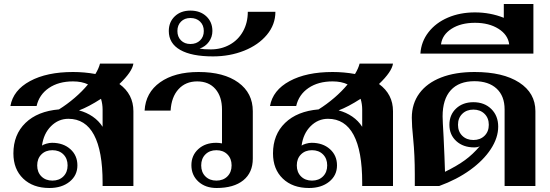

<svg xmlns="http://www.w3.org/2000/svg" viewBox="-20 -930 2751 960"><path d="M647 -374V0H493V-17Q493 -175 450 -255.5Q407 -336 322 -336Q272 -336 235 -299Q198 -262 190 -202Q196 -207 211.5 -211.5Q227 -216 240 -216Q296 -216 331.5 -184.5Q367 -153 367 -103Q367 -53 328 -21.5Q289 10 227 10Q145 10 96 -37Q47 -84 47 -163Q47 -257 107.5 -315.5Q168 -374 275 -383Q315 -408 353 -440.5Q391 -473 420 -508Q389 -523 345 -523Q273 -523 224.5 -490Q176 -457 163 -400H32Q46 -479 130 -524.5Q214 -570 345 -570Q402 -570 457 -560Q474 -588 480 -612H647Q641 -571 577 -510Q647 -459 647 -374ZM493 -382Q493 -410 485 -436Q423 -396 375 -378Q413 -368 443.5 -347Q474 -326 493 -296ZM166 -103Q166 -69 187 -48Q208 -27 242 -27Q276 -27 297 -48Q318 -69 318 -103Q318 -137 297 -158Q276 -179 242 -179Q208 -179 187 -158Q166 -137 166 -103Z M937 -104Q937 -153 971.5 -184.5Q1006 -216 1061 -216Q1075 -216 1090 -213V-382Q1090 -447 1057 -485Q1024 -523 966 -523Q908 -523 872.5 -484Q837 -445 833 -377H703Q708 -467 780.5 -518.5Q853 -570 973 -570Q1099 -570 1171.5 -517.5Q1244 -465 1244 -374V-137Q1244 -67 1196.5 -28.5Q1149 10 1063 10Q1007 10 972 -22Q937 -54 937 -104ZM1138 -103Q1138 -137 1117 -158Q1096 -179 1062 -179Q1028 -179 1007 -158Q986 -137 986 -103Q986 -69 1007 -48Q1028 -27 1062 -27Q1096 -27 1117 -48Q1138 -69 1138 -103Z M824 -775Q824 -820 854 -848.5Q884 -877 932 -877Q981 -877 1011.5 -848.5Q1042 -820 1042 -775Q1042 -745 1024.5 -721Q1007 -697 978 -687Q998 -683 1034 -683Q1086 -683 1128.5 -706.5Q1171 -730 1195 -773Q1219 -816 1219 -871H1357Q1357 -807 1314.5 -756Q1272 -705 1200.5 -676.5Q1129 -648 1045 -648Q938 -648 881 -680.5Q824 -713 824 -775ZM999 -775Q999 -804 980.5 -822Q962 -840 932 -840Q903 -840 885 -822Q867 -804 867 -775Q867 -746 885 -728Q903 -710 932 -710Q962 -710 980.5 -728Q999 -746 999 -775Z M1945 -374V0H1791V-17Q1791 -175 1748 -255.5Q1705 -336 1620 -336Q1570 -336 1533 -299Q1496 -262 1488 -202Q1494 -207 1509.5 -211.5Q1525 -216 1538 -216Q1594 -216 1629.5 -184.5Q1665 -153 1665 -103Q1665 -53 1626 -21.5Q1587 10 1525 10Q1443 10 1394 -37Q1345 -84 1345 -163Q1345 -257 1405.5 -315.5Q1466 -374 1573 -383Q1613 -408 1651 -440.5Q1689 -473 1718 -508Q1687 -523 1643 -523Q1571 -523 1522.5 -490Q1474 -457 1461 -400H1330Q1344 -479 1428 -524.5Q1512 -570 1643 -570Q1700 -570 1755 -560Q1772 -588 1778 -612H1945Q1939 -571 1875 -510Q1945 -459 1945 -374ZM1791 -382Q1791 -410 1783 -436Q1721 -396 1673 -378Q1711 -368 1741.5 -347Q1772 -326 1791 -296ZM1464 -103Q1464 -69 1485 -48Q1506 -27 1540 -27Q1574 -27 1595 -48Q1616 -69 1616 -103Q1616 -137 1595 -158Q1574 -179 1540 -179Q1506 -179 1485 -158Q1464 -137 1464 -103Z M2054 -58Q2054 -155 2046 -235Q2039 -302 2039 -341Q2039 -412 2077 -463.5Q2115 -515 2185.5 -542.5Q2256 -570 2353 -570Q2495 -570 2576 -517.5Q2657 -465 2657 -374V0H2503V-383Q2503 -450 2463 -487Q2423 -524 2352 -524Q2275 -524 2234 -479Q2193 -434 2193 -348Q2193 -329 2198 -244Q2203 -140 2205 -71Q2266 -101 2305 -129.5Q2344 -158 2379 -199Q2369 -193 2351 -193Q2296 -193 2261.5 -224.5Q2227 -256 2227 -306Q2227 -356 2260.5 -387.5Q2294 -419 2347 -419Q2402 -419 2436.5 -385Q2471 -351 2471 -297Q2471 -241 2434 -184.5Q2397 -128 2330.5 -80Q2264 -32 2176 0H2054ZM2424 -306Q2424 -340 2402.5 -361Q2381 -382 2347 -382Q2313 -382 2291.5 -361Q2270 -340 2270 -306Q2270 -272 2291.5 -251Q2313 -230 2347 -230Q2381 -230 2402.5 -251Q2424 -272 2424 -306Z M2647 -910V-662H2082Q2086 -722 2122.5 -769Q2159 -816 2219.5 -842Q2280 -868 2355 -868Q2431 -868 2499 -841V-910ZM2526 -708Q2520 -756 2472.5 -786Q2425 -816 2355 -816Q2284 -816 2237.5 -786Q2191 -756 2185 -708Z"/></svg>

Font: Fahkwang
Style: Bold
Weight: 700
Designer: Suppakit Chalermlarp | Katatrad Co.,Ltd.
Foundry: Cadson Demak Co.,Ltd.
Version: Version 1.000; ttfautohint (v1.6)